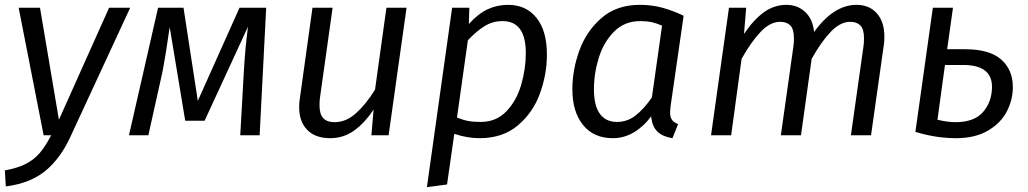

<svg xmlns="http://www.w3.org/2000/svg" viewBox="-29 -558 4242 792"><path d="M262 5Q221 95 158.5 146.5Q96 198 -5 211L-9 145Q45 135 78.5 117.5Q112 100 135 73Q158 46 182 0H151L48 -526H136L214 -64L421 -526H508Z M1042 0H962L977 -265Q982 -356 994 -448L815 -60H735L671 -446Q654 -327 641 -261L583 0H503L623 -526H728L787 -142L959 -526H1069Z M1205 -117Q1205 -135 1208 -153L1260 -526H1343L1291 -156Q1289 -144 1289 -123Q1289 -87 1304.5 -70.5Q1320 -54 1351 -54Q1398 -54 1439 -90.5Q1480 -127 1518 -188L1565 -526H1648L1574 0H1503L1512 -106Q1474 -49 1430.5 -18.5Q1387 12 1333 12Q1272 12 1238.5 -22Q1205 -56 1205 -117Z M1836 -526H1907L1905 -459Q1944 -502 1983 -520Q2022 -538 2067 -538Q2141 -538 2184 -484.5Q2227 -431 2227 -333Q2227 -252 2198.5 -173Q2170 -94 2107.5 -41Q2045 12 1949 12Q1898 12 1845 -6L1815 203L1732 214ZM2140 -339Q2140 -471 2044 -471Q2003 -471 1969.5 -450Q1936 -429 1901 -392L1856 -73Q1881 -63 1902.5 -59Q1924 -55 1954 -55Q2018 -55 2060 -99Q2102 -143 2121 -208.5Q2140 -274 2140 -339Z M2791 -493 2737 -119Q2735 -99 2735 -94Q2735 -76 2742.5 -64.5Q2750 -53 2768 -46L2745 12Q2705 6 2683 -15Q2661 -36 2657 -78Q2626 -36 2585.5 -12Q2545 12 2499 12Q2420 12 2376 -42.5Q2332 -97 2332 -190Q2332 -270 2361 -350Q2390 -430 2452.5 -484Q2515 -538 2610 -538Q2659 -538 2702 -526.5Q2745 -515 2791 -493ZM2421 -190Q2421 -122 2445.5 -88.5Q2470 -55 2516 -55Q2558 -55 2592 -81Q2626 -107 2660 -156L2702 -452Q2680 -462 2659.5 -466.5Q2639 -471 2612 -471Q2547 -471 2504 -427.5Q2461 -384 2441 -319.5Q2421 -255 2421 -190Z M3619 -407Q3619 -386 3617 -374L3564 0H3481L3533 -368Q3535 -380 3535 -400Q3535 -438 3520 -453Q3505 -468 3478 -468Q3437 -468 3397.5 -426.5Q3358 -385 3319 -315L3275 0H3192L3244 -368Q3246 -380 3246 -400Q3246 -438 3231 -453Q3216 -468 3189 -468Q3148 -468 3108.5 -426.5Q3069 -385 3030 -315L2987 0H2904L2978 -526H3049L3040 -418Q3079 -476 3121.5 -507Q3164 -538 3215 -538Q3261 -538 3292.5 -508.5Q3324 -479 3329 -426Q3410 -538 3504 -538Q3557 -538 3588 -503Q3619 -468 3619 -407Z M4149 -199Q4149 -146 4124 -98Q4099 -50 4046 -19Q3993 12 3915 12Q3832 12 3747 -14L3819 -526H3902L3878 -355H3951Q4053 -355 4101 -312.5Q4149 -270 4149 -199ZM4063 -200Q4063 -290 3944 -290H3869L3838 -64Q3881 -54 3912 -54Q3990 -54 4026.5 -96.5Q4063 -139 4063 -200Z"/></svg>

Font: FiraGO Book
Style: Italic
Weight: 350
Italic angle: -8°
Designer: bBox Type GmbH
Foundry: bBox Type GmbH
Version: Version 1.001